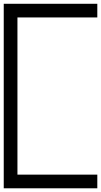

<svg xmlns="http://www.w3.org/2000/svg" viewBox="-20 -714 540 1026"><path d="M0 -693.8H500V-620.8H73.2V219.2H500V292.2H0Z"/></svg>

Font: EnergyBar
Style: Regular
Weight: 400
Italic angle: -10°
Version: 1.0 2000-03-28